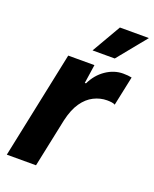

<svg xmlns="http://www.w3.org/2000/svg" viewBox="-139 -823 725 902"><g transform="rotate(20 223.5 -371.5)"><path d="M7 0 119 -536H250L236 -442H242Q265 -490 305.5 -517.5Q346 -545 391 -545Q404 -545 414.5 -544Q425 -543 434 -541L403 -394Q397 -398 386 -399.5Q375 -401 363 -401Q329 -401 297 -385Q265 -369 241 -334.5Q217 -300 204 -243L153 0ZM218 -598 302 -743H447L329 -598Z"/></g></svg>

Font: Mona Sans ExtraLight
Style: Bold Italic
Weight: 700
Italic angle: -11.6951°
Version: Version 2.000